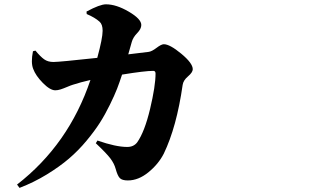

<svg xmlns="http://www.w3.org/2000/svg" viewBox="-20 -828 1540 907"><path d="M585.9 -571.3 682.6 -583Q697.3 -585 719.7 -602.1Q742.2 -619.1 753.9 -619.1Q782.2 -619.1 836.4 -574.2Q890.6 -529.3 890.6 -501Q890.6 -486.3 868.2 -467.3Q845.7 -448.2 842.8 -426.8Q814.5 -228.5 753.9 -102.5Q728.5 -52.7 681.2 -14.2Q633.8 24.4 584 24.4Q556.6 24.4 545.9 13.2Q535.2 2 526.4 -30.3Q519.5 -55.7 501 -80.1Q482.4 -104.5 432.6 -151.4L440.4 -164.1Q527.3 -133.8 581.1 -133.8Q611.3 -133.8 627.9 -155.3Q663.1 -205.1 689 -313.5Q714.8 -421.9 714.8 -480.5Q714.8 -493.2 704.1 -493.2Q664.1 -493.2 556.6 -475.6Q544.9 -439.5 533.2 -409.2Q521.5 -378.9 499 -333Q476.6 -287.1 451.7 -248Q426.8 -209 388.7 -163.1Q350.6 -117.2 306.2 -79.1Q261.7 -41 201.2 -3.9Q140.6 33.2 72.3 59.6L60.5 43.9Q304.7 -145.5 407.2 -450.2Q360.4 -439.5 324.2 -427.7Q314.5 -424.8 297.4 -417.5Q280.3 -410.2 266.6 -405.8Q252.9 -401.4 241.2 -401.4Q216.8 -401.4 182.6 -436Q148.4 -470.7 136.7 -502.9Q125 -532.2 135.7 -585.9L147.5 -588.9Q170.9 -560.5 188.5 -547.9Q206.1 -535.2 232.4 -535.2Q259.8 -535.2 439.5 -554.7Q464.8 -647.5 464.8 -682.6Q464.8 -712.9 450.2 -725.6Q428.7 -745.1 389.6 -761.7L388.7 -773.4Q452.1 -807.6 480.5 -807.6Q529.3 -807.6 588.4 -772.9Q647.5 -738.3 647.5 -710Q647.5 -691.4 627.9 -671.4Q608.4 -651.4 602.5 -629.9Q598.6 -617.2 585.9 -571.3Z"/></svg>

Font: Bpmf Zihi Serif Heavy
Style: Heavy
Weight: 900
Foundry: But Ko
Version: Version 1.320